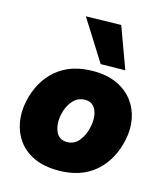

<svg xmlns="http://www.w3.org/2000/svg" viewBox="-117 -864 831 968"><g transform="rotate(15 299.0 -380.5)"><path d="M277.5 14.5Q203 14.5 150.8 -9.8Q98.5 -34 68.2 -75.8Q38 -117.5 28.8 -169.8Q19.5 -222 31 -278Q55 -390 129.5 -452.8Q204 -515.5 320.5 -515.5Q392.5 -515.5 444.5 -491.2Q496.5 -467 527.8 -425.8Q559 -384.5 568.8 -332.2Q578.5 -280 566.5 -223.5Q543 -113 469.2 -49.2Q395.5 14.5 277.5 14.5ZM283 -135.5Q321 -135.5 345.8 -166.2Q370.5 -197 379 -240Q386 -272.5 382 -301Q378 -329.5 362.2 -347.2Q346.5 -365 318 -365Q279.5 -365 253.8 -335.8Q228 -306.5 218.5 -260.5Q208.5 -211 224.5 -173.2Q240.5 -135.5 283 -135.5ZM346 -559Q314.5 -610 280.2 -663.5Q246 -717 211.5 -772.5L395 -776.5Q414.5 -722.5 434.5 -668.8Q454.5 -615 474 -561Z"/></g></svg>

Font: Commissioner ExtraBold
Style: Italic
Weight: 800
Italic angle: -12°
Designer: Kostas Bartsokas
Foundry: Kostas Bartsokas
Version: Version 1.000; ttfautohint (v1.8.3)